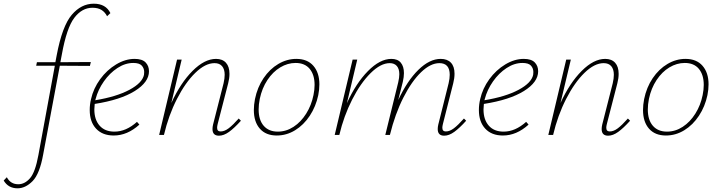

<svg xmlns="http://www.w3.org/2000/svg" viewBox="-143 -731 3900 1040"><path d="M455 -660 437 -643Q426 -665 407 -677Q388 -689 358 -689Q301 -689 259.5 -634.5Q218 -580 192 -436L184 -394L349 -395L344 -374L181 -375L91 105Q72 211 33.5 250Q-5 289 -48 289Q-98 289 -123 247L-106 229Q-86 267 -44 267Q-9 267 19.5 234.5Q48 202 65 109L154 -375H53L57 -394H157L164 -431Q194 -590 245.5 -650.5Q297 -711 365 -711Q430 -711 455 -660Z M664 -345Q664 -286 587 -238Q510 -190 370 -168Q368 -148 368 -138Q368 -83 396.5 -50.5Q425 -18 477 -18Q540 -18 599 -71L612 -56Q547 3 473 3Q412 3 377.5 -34Q343 -71 343 -135Q343 -165 350 -194Q363 -252 399.5 -302Q436 -352 486 -382Q536 -412 586 -412Q627 -412 645.5 -393Q664 -374 664 -345ZM638 -341Q638 -361 625 -375.5Q612 -390 579 -390Q535 -390 493 -362.5Q451 -335 419.5 -290Q388 -245 375 -195L373 -188Q488 -207 558 -244.5Q628 -282 637 -326Q638 -330 638 -341Z M1162 -77Q1126 -37 1097.5 -16.5Q1069 4 1043 4Q1008 4 1008 -32Q1008 -43 1011 -56L1068 -280Q1074 -306 1074 -326Q1074 -356 1060 -372.5Q1046 -389 1019 -389Q969 -389 915 -336.5Q861 -284 815.5 -195Q770 -106 745 0H719L816 -408H841L785 -173Q835 -282 900 -347Q965 -412 1027 -412Q1062 -412 1081 -391Q1100 -370 1100 -331Q1100 -307 1093 -280L1036 -59Q1033 -47 1033 -39Q1033 -19 1052 -19Q1073 -19 1095.5 -36Q1118 -53 1150 -89Z M1232 -135Q1232 -163 1238 -194Q1251 -258 1284.5 -307.5Q1318 -357 1364.5 -384.5Q1411 -412 1462 -412Q1522 -412 1554.5 -374.5Q1587 -337 1587 -274Q1587 -246 1581 -216Q1568 -154 1535 -104Q1502 -54 1455.5 -25.5Q1409 3 1356 3Q1297 3 1264.5 -34Q1232 -71 1232 -135ZM1555 -216Q1561 -245 1561 -271Q1561 -326 1534.5 -358Q1508 -390 1458 -390Q1415 -390 1375 -366Q1335 -342 1305.5 -297.5Q1276 -253 1264 -195Q1258 -165 1258 -138Q1258 -81 1285.5 -49.5Q1313 -18 1362 -18Q1407 -18 1447 -44Q1487 -70 1515.5 -115.5Q1544 -161 1555 -216Z M2382 -77Q2346 -37 2317.5 -16.5Q2289 4 2263 4Q2228 4 2228 -32Q2228 -43 2231 -56L2287 -280Q2293 -306 2293 -326Q2293 -389 2237 -389Q2189 -389 2138 -340Q2087 -291 2042 -202.5Q1997 -114 1969 0H1944L2014 -285Q2020 -311 2020 -329Q2020 -358 2006.5 -373.5Q1993 -389 1968 -389Q1919 -389 1864.5 -335Q1810 -281 1764.5 -191.5Q1719 -102 1695 0H1670L1767 -408H1792L1736 -172Q1785 -280 1850 -346Q1915 -412 1977 -412Q2011 -412 2028 -391.5Q2045 -371 2045 -335Q2045 -314 2039 -288L2014 -189Q2063 -294 2123.5 -353Q2184 -412 2244 -412Q2280 -412 2299.5 -391.5Q2319 -371 2319 -332Q2319 -307 2312 -280L2256 -59Q2253 -47 2253 -39Q2253 -19 2272 -19Q2293 -19 2315.5 -36Q2338 -53 2370 -89Z M2772 -345Q2772 -286 2695 -238Q2618 -190 2478 -168Q2476 -148 2476 -138Q2476 -83 2504.5 -50.5Q2533 -18 2585 -18Q2648 -18 2707 -71L2720 -56Q2655 3 2581 3Q2520 3 2485.5 -34Q2451 -71 2451 -135Q2451 -165 2458 -194Q2471 -252 2507.5 -302Q2544 -352 2594 -382Q2644 -412 2694 -412Q2735 -412 2753.5 -393Q2772 -374 2772 -345ZM2746 -341Q2746 -361 2733 -375.5Q2720 -390 2687 -390Q2643 -390 2601 -362.5Q2559 -335 2527.5 -290Q2496 -245 2483 -195L2481 -188Q2596 -207 2666 -244.5Q2736 -282 2745 -326Q2746 -330 2746 -341Z M3270 -77Q3234 -37 3205.5 -16.5Q3177 4 3151 4Q3116 4 3116 -32Q3116 -43 3119 -56L3176 -280Q3182 -306 3182 -326Q3182 -356 3168 -372.5Q3154 -389 3127 -389Q3077 -389 3023 -336.5Q2969 -284 2923.5 -195Q2878 -106 2853 0H2827L2924 -408H2949L2893 -173Q2943 -282 3008 -347Q3073 -412 3135 -412Q3170 -412 3189 -391Q3208 -370 3208 -331Q3208 -307 3201 -280L3144 -59Q3141 -47 3141 -39Q3141 -19 3160 -19Q3181 -19 3203.5 -36Q3226 -53 3258 -89Z M3340 -135Q3340 -163 3346 -194Q3359 -258 3392.5 -307.5Q3426 -357 3472.5 -384.5Q3519 -412 3570 -412Q3630 -412 3662.5 -374.5Q3695 -337 3695 -274Q3695 -246 3689 -216Q3676 -154 3643 -104Q3610 -54 3563.5 -25.5Q3517 3 3464 3Q3405 3 3372.5 -34Q3340 -71 3340 -135ZM3663 -216Q3669 -245 3669 -271Q3669 -326 3642.5 -358Q3616 -390 3566 -390Q3523 -390 3483 -366Q3443 -342 3413.5 -297.5Q3384 -253 3372 -195Q3366 -165 3366 -138Q3366 -81 3393.5 -49.5Q3421 -18 3470 -18Q3515 -18 3555 -44Q3595 -70 3623.5 -115.5Q3652 -161 3663 -216Z"/></svg>

Font: Ysabeau Extralight
Style: Italic
Weight: 200
Italic angle: -12°
Designer: Christian Thalmann (Catharsis Fonts)
Version: Version 0.003